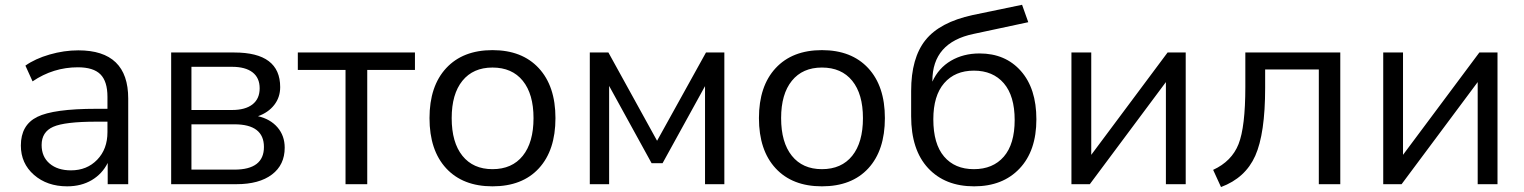

<svg xmlns="http://www.w3.org/2000/svg" viewBox="-20 -754 6238 786"><path d="M254.9 8.8Q172.9 8.8 119.1 -38.1Q65.4 -85 65.4 -158.2Q65.4 -242.2 132.3 -275.4Q199.2 -308.6 374 -308.6H419.9V-357.4Q419.9 -420.9 391.1 -449.7Q362.3 -478.5 298.8 -478.5Q198.2 -478.5 113.3 -420.9L84 -485.4Q124 -513.7 183.1 -530.8Q242.2 -547.9 300.8 -547.9Q504.9 -547.9 504.9 -350.6V0H420.9V-86.9Q398.4 -42 355.5 -16.6Q312.5 8.8 254.9 8.8ZM150.4 -160.2Q150.4 -112.3 183.1 -84.5Q215.8 -56.6 270.5 -56.6Q335.9 -56.6 377.9 -100.1Q419.9 -143.6 419.9 -212.9V-255.9H375Q245.1 -255.9 197.8 -234.9Q150.4 -213.9 150.4 -160.2Z M680.7 0V-539.1H939.5Q1127 -539.1 1127 -397.5Q1127 -355.5 1102.5 -324.2Q1078.1 -293 1036.1 -278.3Q1086.9 -266.6 1116.2 -232.4Q1145.5 -198.2 1145.5 -149.4Q1145.5 -79.1 1093.3 -39.6Q1041 0 948.2 0ZM763.7 -59.6H939.5Q1060.5 -59.6 1060.5 -152.3Q1060.5 -245.1 939.5 -245.1H763.7ZM763.7 -303.7H929.7Q984.4 -303.7 1013.7 -326.7Q1043 -349.6 1043 -392.6Q1043 -435.5 1013.7 -458Q984.4 -480.5 929.7 -480.5H763.7Z M1394.5 0V-467.8H1199.2V-539.1H1678.7V-467.8H1483.4V0Z M1996.1 8.8Q1875 8.8 1806.6 -64.9Q1738.3 -138.7 1738.3 -270.5Q1738.3 -401.4 1806.6 -475.1Q1875 -548.8 1996.1 -548.8Q2117.2 -548.8 2185.5 -475.1Q2253.9 -401.4 2253.9 -270.5Q2253.9 -138.7 2186 -64.9Q2118.2 8.8 1996.1 8.8ZM1829.1 -270.5Q1829.1 -170.9 1873 -116.2Q1917 -61.5 1996.1 -61.5Q2076.2 -61.5 2120.1 -116.2Q2164.1 -170.9 2164.1 -270.5Q2164.1 -369.1 2120.1 -423.3Q2076.2 -477.5 1996.1 -477.5Q1917 -477.5 1873 -423.3Q1829.1 -369.1 1829.1 -270.5Z M2394.5 0V-539.1H2470.7L2669.9 -177.7L2870.1 -539.1H2945.3V0H2866.2V-401.4L2692.4 -85.9H2647.5L2473.6 -402.3V0Z M3344.7 8.8Q3223.6 8.8 3155.3 -64.9Q3086.9 -138.7 3086.9 -270.5Q3086.9 -401.4 3155.3 -475.1Q3223.6 -548.8 3344.7 -548.8Q3465.8 -548.8 3534.2 -475.1Q3602.5 -401.4 3602.5 -270.5Q3602.5 -138.7 3534.7 -64.9Q3466.8 8.8 3344.7 8.8ZM3177.7 -270.5Q3177.7 -170.9 3221.7 -116.2Q3265.6 -61.5 3344.7 -61.5Q3424.8 -61.5 3468.8 -116.2Q3512.7 -170.9 3512.7 -270.5Q3512.7 -369.1 3468.8 -423.3Q3424.8 -477.5 3344.7 -477.5Q3265.6 -477.5 3221.7 -423.3Q3177.7 -369.1 3177.7 -270.5Z M3967.8 8.8Q3848.6 8.8 3779.3 -65.9Q3710 -140.6 3710 -278.3V-381.8Q3710 -516.6 3768.6 -589.8Q3827.1 -663.1 3961.9 -692.4L4164.1 -734.4L4189.5 -663.1L3965.8 -615.2Q3796.9 -580.1 3796.9 -422.9V-419.9Q3822.3 -475.6 3873 -505.4Q3923.8 -535.2 3990.2 -535.2Q4095.7 -535.2 4159.2 -463.4Q4222.7 -391.6 4222.7 -265.6Q4222.7 -136.7 4153.8 -64Q4085 8.8 3967.8 8.8ZM3800.8 -265.6Q3800.8 -165 3844.7 -113.3Q3888.7 -61.5 3966.8 -61.5Q4044.9 -61.5 4089.4 -112.8Q4133.8 -164.1 4133.8 -262.7Q4133.8 -361.3 4089.4 -413.1Q4044.9 -464.8 3966.8 -464.8Q3889.6 -464.8 3845.2 -413.6Q3800.8 -362.3 3800.8 -265.6Z M4366.2 0V-539.1H4447.3V-120.1L4759.8 -539.1H4834V0H4752.9V-418L4441.4 0Z M4946.3 -58.6Q5022.5 -93.8 5050.3 -164.1Q5078.1 -234.4 5078.1 -398.4V-539.1H5466.8V0H5378.9V-469.7H5159.2V-394.5Q5159.2 -207 5118.7 -116.2Q5078.1 -25.4 4978.5 11.7Z M5642.6 0V-539.1H5723.6V-120.1L6036.1 -539.1H6110.4V0H6029.3V-418L5717.8 0Z"/></svg>

Font: Min Sans
Style: Regular
Weight: 400
Designer: Jinseong-Kim, NotoSansCJK, Nunito
Foundry: Jinseong-Kim
Version: Version 1.400;Glyphs 3.1.2 (3151)